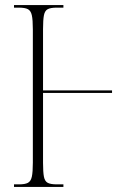

<svg xmlns="http://www.w3.org/2000/svg" viewBox="-20 -734 505 754"><path d="M35 0V-10H55Q78 -10 89.5 -16Q101 -22 105 -40Q109 -58 109 -95V-619Q109 -656 105 -674Q101 -692 89.5 -698Q78 -704 54 -704H35V-714H229V-704H203Q179 -704 167.5 -698Q156 -692 152.5 -674Q149 -656 149 -619V-379H420V-369H149V-95Q149 -58 152.5 -40Q156 -22 167.5 -16Q179 -10 203 -10H229V0Z"/></svg>

Font: Noto Serif Display ExtraCondensed ExtraLight
Style: Regular
Weight: 200
Width: 2
Designer: Monotype Design Team
Foundry: Monotype Imaging Inc.
Version: Version 2.009